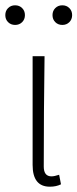

<svg xmlns="http://www.w3.org/2000/svg" viewBox="-31 -692 292 724"><path d="M157 12Q92 12 92 -70V-480H137Q134 -270 134 -64Q134 -27 163 -27Q174 -27 192 -33L199 3Q181 12 157 12ZM52.5 -608.5Q42 -598 26 -598Q10 -598 -0.5 -608.5Q-11 -619 -11 -635Q-11 -651 -0.5 -661.5Q10 -672 26 -672Q42 -672 52.5 -661.5Q63 -651 63 -635Q63 -619 52.5 -608.5ZM230.5 -608.5Q220 -598 204 -598Q188 -598 177.5 -608.5Q167 -619 167 -635Q167 -651 177.5 -661.5Q188 -672 204 -672Q220 -672 230.5 -661.5Q241 -651 241 -635Q241 -619 230.5 -608.5Z"/></svg>

Font: Toshiba Sans Light
Style: Regular
Weight: 300
Designer: Paul D. Hunt
Foundry: Toshiba Corporation
Version: Version 2.020;PS 2.0;hotconv 1.0.86;makeotf.lib2.5.63406